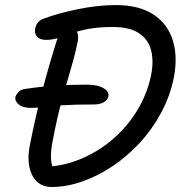

<svg xmlns="http://www.w3.org/2000/svg" viewBox="-20 -729 713 758"><path d="M104.2 -303Q69.6 -303 53.7 -316.7Q37.8 -330.4 40.8 -346Q43.8 -355.8 52.4 -365.5Q61 -375.2 79.8 -378Q146.4 -387.8 203.3 -391.3Q260.2 -394.8 320.2 -394.8Q356 -394.8 375.9 -386.9Q395.8 -379 403.1 -368.8Q410.4 -358.6 408.2 -349.6Q405.6 -334.8 390.4 -325.7Q375.2 -316.6 351.2 -316.6Q274.2 -316.6 226.3 -313.4Q178.4 -310.2 150 -306.6Q121.6 -303 104.2 -303ZM184.2 9.2Q148.4 9.2 126 -12Q103.6 -33.2 95.9 -70Q88.2 -106.8 97.6 -154.4Q118.6 -262.2 145 -363.7Q171.4 -465.2 204 -568.8Q212.8 -598.4 225.1 -610.7Q237.4 -623 258.6 -623Q273.8 -623 282.2 -607.6Q290.6 -592.2 287.6 -569.8Q278.6 -521.8 262.1 -466Q245.6 -410.2 225.8 -339.2Q206 -268.2 188 -173.4Q179.8 -131 181.2 -103.6Q182.6 -76.2 195 -54L141 -69.8Q219.6 -70 291.7 -98.6Q363.8 -127.2 422.4 -177Q481 -226.8 521 -292.1Q561 -357.4 576.4 -431.6Q587.4 -487.6 576.5 -530.5Q565.6 -573.4 528.7 -597.9Q491.8 -622.4 426.2 -622.4Q369.6 -622.4 329.8 -614.9Q290 -607.4 261.2 -597Q232.4 -586.6 209.3 -579.1Q186.2 -571.6 163 -571.6Q146 -571.6 135.4 -577.3Q124.8 -583 120.6 -593.4Q116.4 -603.8 119 -615.8Q120.6 -629.2 130.4 -640.9Q140.2 -652.6 157.4 -657.2Q185.2 -667.4 218.4 -676.4Q251.6 -685.4 288 -692.9Q324.4 -700.4 362.3 -704.7Q400.2 -709 437.2 -709Q528.4 -709 584.6 -672.5Q640.8 -636 661.6 -571.8Q682.4 -507.6 666.4 -423.2Q651.4 -348.8 615.6 -282.8Q579.8 -216.8 530.2 -163.5Q480.6 -110.2 422.2 -71.5Q363.8 -32.8 302.7 -11.8Q241.6 9.2 184.2 9.2Z"/></svg>

Font: Shantell Sans Light
Style: Italic
Weight: 300
Italic angle: -11°
Designer: Stephen Nixon, Anya Danilova, Shantell Martin
Foundry: Arrow Type
Version: Version 1.008;[ac192a2d6]